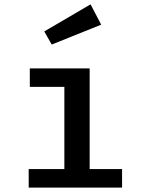

<svg xmlns="http://www.w3.org/2000/svg" viewBox="-20 -852 655 872"><path d="M115.4 -541.5H387.2V-84.1H534.4V0H110.3V-84.1H272.3V-457.4H115.4ZM181 -709.2 391.3 -832.3 439.5 -740 214.9 -649.7Z"/></svg>

Font: Fira Code Fixed Medium
Style: Regular
Weight: 500
Monospace: yes
Designer: Carrois Corporate, Edenspiekermann AG, Nikita Prokopov
Foundry: Carrois Corporate, Edenspiekermann AG, Nikita Prokopov
Version: Version 5.002